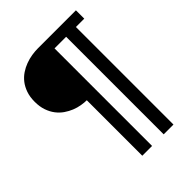

<svg xmlns="http://www.w3.org/2000/svg" viewBox="-207 -814 914 914"><g transform="rotate(-45 250.0 -356.5)"><path d="M415 -656.7V0H349.1V-656.7H271V0H205.1V-373.5Q188.5 -373.5 168.5 -377Q148.4 -380.4 128.4 -388.4Q108.4 -396.5 89.6 -409.4Q70.8 -422.4 56.4 -441.2Q42 -460 33.2 -485.4Q24.4 -510.7 24.4 -543.5Q24.4 -576.2 33.2 -601.6Q42 -627 56.6 -645.8Q71.3 -664.6 90.6 -677.5Q109.9 -690.4 131.1 -698.2Q152.3 -706.1 174.1 -709.5Q195.8 -712.9 214.8 -712.9H471.2V-656.7Z"/></g></svg>

Font: Andika
Style: Regular
Weight: 400
Designer: Victor Gaultney, Annie Olsen, Julie Remington, Don Collingsworth, Eric Hays
Foundry: SIL International
Version: Version 1.001